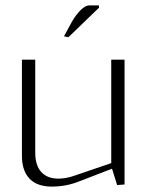

<svg xmlns="http://www.w3.org/2000/svg" viewBox="-20 -690 552 718"><path d="M350.1 -661.1 235.8 -550.8 219.2 -554.2 249 -608.9Q263.2 -633.8 281.2 -651.9Q299.3 -669.9 314 -669.9H350.1ZM396 -80.1V-466.8H445.8V0L418 2L398.9 -59.1L274.9 -11.2Q226.6 7.8 173.8 7.8Q119.1 7.8 90.6 -21.7Q62 -51.3 62 -107.9V-466.8H111.8V-118.2Q111.8 -71.8 134.3 -46.9Q156.7 -22 198.2 -22Q226.1 -22 255.9 -32.2Z"/></svg>

Font: Resagokr
Style: Light
Weight: 300
Designer: gluk
Foundry: gluk
Version: Version 0.95